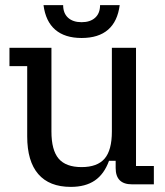

<svg xmlns="http://www.w3.org/2000/svg" viewBox="-20 -721 644 751"><path d="M256.8 10Q173 10 129.7 -40.1Q86.4 -90.2 86.4 -187.4V-462.2H17V-534H181.2V-206.6Q181.2 -133.6 209.4 -100.5Q237.6 -67.4 299.1 -67.4Q360.6 -67.4 389.1 -100.5Q417.6 -133.6 417.6 -206.6V-534H512V-71.8H581.8V0H496.2Q432.4 0 432.4 -63.8V-92H406.4Q387.4 -39.8 350.8 -14.9Q314.2 10 256.8 10ZM299.2 -572.4Q233.8 -572.4 196.1 -604.8Q158.4 -637.2 150.2 -701H227Q227 -669.2 246.2 -651.7Q265.4 -634.2 299.2 -634.2Q333 -634.2 352.2 -651.7Q371.4 -669.2 371.4 -701H448.2Q440 -637.2 402.7 -604.8Q365.3 -572.4 299.2 -572.4Z"/></svg>

Font: Mozilla Headline ExtraLight
Style: Regular
Weight: 200
Designer: Studio DRAMA
Foundry: Studio DRAMA
Version: Version 1.000